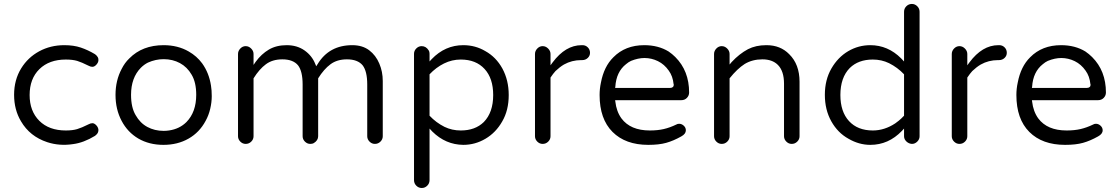

<svg xmlns="http://www.w3.org/2000/svg" viewBox="-20 -733 5698 978"><path d="M430.7 -99.6Q395.5 -82 372.6 -75.2Q349.6 -68.4 315.4 -68.4Q229.5 -68.4 180.2 -117.7Q130.9 -167 130.9 -249Q130.9 -332 180.7 -380.9Q230.5 -429.7 315.4 -429.7Q349.6 -429.7 373 -422.9Q395.5 -416 430.7 -398.4Q441.4 -392.6 450.2 -392.6Q460.9 -392.6 470.7 -403.3Q481.4 -415 481.4 -426.8Q481.4 -436.5 478 -441.9Q474.6 -447.3 471.7 -450.2Q467.8 -454.1 463.9 -457Q427.7 -478.5 391.6 -490.7Q355.5 -502.9 307.6 -502.9Q237.3 -502.9 179.7 -471.7Q122.1 -440.4 87.9 -384.8Q51.8 -326.2 51.8 -250Q51.8 -173.8 86.9 -115.2Q131.8 -38.1 220.7 -8.8Q283.2 11.7 352.5 1Q406.2 -5.9 463.9 -41L470.7 -46.9Q481.4 -56.6 481.4 -71.3Q481.4 -74.2 480.5 -77.1Q479.5 -80.1 478.5 -83Q475.6 -89.8 469.7 -95.7Q460 -105.5 450.7 -105.5Q441.4 -105.5 430.7 -99.6Z M1054.7 -296.9Q1044.9 -361.3 1009.8 -410.2Q982.4 -447.3 941.4 -470.7Q885.7 -502.9 813.5 -502.9Q705.1 -502.9 638.7 -435.5Q615.2 -413.1 599.6 -381.8Q568.4 -323.2 568.4 -249.5Q568.4 -175.8 599.6 -117.2Q629.9 -59.6 684.6 -27.3Q740.2 4.9 812.5 4.9Q884.8 4.9 940.4 -26.9Q996.1 -58.6 1027.3 -117.2Q1043 -145.5 1050.8 -178.7Q1058.6 -211.9 1058.6 -243.2Q1058.6 -274.4 1054.7 -296.9ZM813.5 -66.4Q767.6 -66.4 730.5 -86.4Q693.4 -106.4 670.9 -146.5Q647.5 -185.5 647.5 -250Q647.5 -336.9 697.3 -387.7Q713.9 -404.3 733.4 -414.1Q772.5 -431.6 813.5 -431.6Q859.4 -431.6 896.5 -411.6Q933.6 -391.6 956.1 -352.5Q979.5 -313.5 979.5 -250Q979.5 -162.1 929.7 -111.3Q894.5 -76.2 840.8 -68.4Q827.1 -66.4 813.5 -66.4Z M1774.4 -502.9Q1656.2 -502.9 1597.7 -406.2L1590.8 -395.5L1585.9 -407.2Q1569.3 -449.2 1531.2 -476.1Q1493.2 -502.9 1440.4 -502.9Q1387.7 -502.9 1349.6 -480.5Q1311.5 -458 1282.2 -418L1271.5 -402.3V-458Q1271.5 -473.6 1259.3 -485.8Q1247.1 -498 1231.4 -498Q1215.8 -498 1204.1 -485.8Q1192.4 -473.6 1192.4 -458V-39.1Q1192.4 -23.4 1204.1 -11.7Q1215.8 0 1231.4 0Q1248 0 1259.8 -11.7Q1271.5 -23.4 1271.5 -39.1V-334Q1300.8 -380.9 1334.5 -405.8Q1368.2 -430.7 1418 -430.7Q1472.7 -430.7 1498 -400.4Q1521.5 -370.1 1521.5 -302.7V-39.1Q1521.5 -23.4 1533.2 -11.7Q1544.9 0 1560.5 0Q1571.3 0 1578.1 -3.9Q1600.6 -17.6 1600.6 -39.1V-334Q1629.9 -380.9 1663.6 -405.8Q1697.3 -430.7 1747.1 -430.7Q1801.8 -430.7 1827.1 -400.4Q1850.6 -370.1 1850.6 -302.7V-39.1Q1850.6 -23.4 1862.3 -11.7Q1874 0 1889.6 0Q1906.2 0 1918 -11.7Q1929.7 -23.4 1929.7 -39.1V-320.3Q1929.7 -368.2 1912.1 -409.2Q1894.5 -451.2 1860.4 -477.1Q1826.2 -502.9 1774.4 -502.9Z M2168 184.6V-78.1Q2180.7 -64.5 2182.6 -62.5Q2250 3.9 2339.8 4.9Q2400.4 4.9 2453.1 -26.4Q2505.9 -57.6 2538.1 -114.3Q2571.3 -170.9 2571.3 -249Q2571.3 -324.2 2539.1 -383.8Q2506.8 -442.4 2452.1 -472.7Q2452.1 -472.7 2452.1 -472.7Q2401.4 -502.9 2339.8 -502.9Q2247.1 -502.9 2178.7 -431.6L2168 -419.9V-459Q2168 -469.7 2164.1 -475.6Q2150.4 -498 2127.9 -498Q2112.3 -498 2100.6 -486.3Q2088.9 -474.6 2088.9 -459V184.6Q2088.9 201.2 2100.6 212.9Q2112.3 224.6 2128.4 224.6Q2144.5 224.6 2156.2 212.9Q2168 201.2 2168 184.6ZM2327.1 -68.4Q2282.2 -68.4 2244.1 -86.9Q2201.2 -108.4 2168 -143.6V-354.5Q2201.2 -389.6 2241.7 -409.7Q2282.2 -429.7 2327.1 -429.7Q2404.3 -429.7 2448.2 -381.8Q2492.2 -334 2492.2 -249Q2492.2 -160.2 2444.3 -111.3Q2400.4 -68.4 2327.1 -68.4Z M2784.2 -39.1V-337.9Q2797.9 -358.4 2809.6 -371.1Q2831.1 -391.6 2852.5 -404.3Q2892.6 -426.8 2940.4 -426.8H2945.3Q2962.9 -426.8 2974.6 -438.5Q2985.4 -449.2 2985.4 -463.9Q2985.4 -480.5 2974.1 -491.7Q2962.9 -502.9 2947.3 -502.9H2942.4Q2860.4 -502.9 2794.9 -415L2784.2 -400.4V-458Q2784.2 -473.6 2772 -485.8Q2759.8 -498 2744.1 -498Q2728.5 -498 2716.8 -485.8Q2705.1 -473.6 2705.1 -458V-39.1Q2705.1 -23.4 2716.8 -11.7Q2728.5 0 2744.1 0Q2760.7 0 2772.5 -11.7Q2784.2 -23.4 2784.2 -39.1Z M3450.2 -38.1Q3473.6 -50.8 3473.6 -69.3Q3473.6 -83 3462.9 -92.8Q3452.1 -102.5 3439.5 -102.5Q3430.7 -102.5 3424.8 -98.6Q3392.6 -83 3361.3 -75.7Q3330.1 -68.4 3290 -68.4Q3191.4 -68.4 3145.5 -129.9Q3120.1 -165 3114.3 -215.8L3113.3 -222.7H3450.2Q3467.8 -222.7 3479 -234.4Q3490.2 -246.1 3490.2 -261.7Q3490.2 -372.1 3419.9 -442.4Q3404.3 -458 3385.7 -470.7Q3333 -502.9 3261.7 -502.9Q3165 -502.9 3104.5 -441.4Q3056.6 -394.5 3041 -312.5Q3034.2 -281.2 3034.2 -249Q3034.2 -127 3100.1 -61Q3166 4.9 3282.2 4.9Q3336.9 4.9 3373.5 -5.4Q3410.2 -15.6 3450.2 -38.1ZM3412.1 -301.8Q3412.1 -293.9 3407.2 -289.6Q3402.3 -285.2 3393.6 -285.2H3113.3L3114.3 -291Q3119.1 -367.2 3168.9 -406.2Q3181.6 -417 3194.3 -422.9Q3230.5 -437.5 3262.7 -437.5Q3298.8 -437.5 3331.5 -421.4Q3364.3 -405.3 3386.7 -373Q3407.2 -344.7 3411.1 -304.7Q3412.1 -302.7 3412.1 -301.8Z M3696.3 -39.1V-334Q3735.4 -382.8 3773.4 -407.2Q3812.5 -430.7 3863.3 -430.7Q3914.1 -430.7 3942.4 -402.3Q3973.6 -371.1 3973.6 -306.6V-39.1Q3973.6 -23.4 3985.4 -11.7Q3997.1 0 4012.7 0Q4029.3 0 4041 -11.7Q4052.7 -23.4 4052.7 -39.1V-316.4Q4052.7 -405.3 4000 -457Q3955.1 -502.9 3884.8 -502.9Q3883.8 -502.9 3882.8 -502.9Q3830.1 -502.9 3790 -482.4Q3746.1 -459 3707 -417L3696.3 -404.3V-458Q3696.3 -473.6 3684.1 -485.8Q3671.9 -498 3656.2 -498Q3640.6 -498 3628.9 -485.8Q3617.2 -473.6 3617.2 -458V-39.1Q3617.2 -23.4 3628.9 -11.7Q3640.6 0 3656.2 0Q3672.9 0 3684.6 -11.7Q3696.3 -23.4 3696.3 -39.1Z M4585 -78.1V-39.1Q4585 -23.4 4597.7 -11.7Q4609.4 -1 4625 0Q4640.6 0 4652.3 -11.7Q4664.1 -23.4 4664.1 -39.1V-672.9Q4664.1 -689.5 4652.3 -701.2Q4640.6 -712.9 4625 -712.9Q4608.4 -712.9 4596.7 -701.2Q4585 -689.5 4585 -672.9V-419.9Q4572.3 -433.6 4570.3 -435.5Q4502.9 -502.9 4413.1 -502.9Q4352.5 -502.9 4300.3 -472.2Q4248 -441.4 4214.8 -383.8Q4181.6 -326.2 4181.6 -250Q4181.6 -173.8 4214.4 -115.2Q4247.1 -56.6 4301.8 -26.4Q4355.5 4.9 4413.1 4.9Q4505.9 4.9 4574.2 -66.4ZM4425.8 -68.4Q4348.6 -68.4 4304.7 -116.2Q4260.7 -164.1 4260.7 -249Q4260.7 -337.9 4308.6 -386.7Q4352.5 -429.7 4425.8 -429.7Q4470.7 -429.7 4508.8 -411.1Q4551.8 -389.6 4585 -354.5V-143.6Q4569.3 -127 4558.1 -118.2Q4546.9 -109.4 4540 -104.5Q4485.4 -68.4 4425.8 -68.4Z M4907.2 -39.1V-337.9Q4920.9 -358.4 4932.6 -371.1Q4954.1 -391.6 4975.6 -404.3Q5015.6 -426.8 5063.5 -426.8H5068.4Q5085.9 -426.8 5097.7 -438.5Q5108.4 -449.2 5108.4 -463.9Q5108.4 -480.5 5097.2 -491.7Q5085.9 -502.9 5070.3 -502.9H5065.4Q4983.4 -502.9 4918 -415L4907.2 -400.4V-458Q4907.2 -473.6 4895 -485.8Q4882.8 -498 4867.2 -498Q4851.6 -498 4839.8 -485.8Q4828.1 -473.6 4828.1 -458V-39.1Q4828.1 -23.4 4839.8 -11.7Q4851.6 0 4867.2 0Q4883.8 0 4895.5 -11.7Q4907.2 -23.4 4907.2 -39.1Z M5573.2 -38.1Q5596.7 -50.8 5596.7 -69.3Q5596.7 -83 5585.9 -92.8Q5575.2 -102.5 5562.5 -102.5Q5553.7 -102.5 5547.9 -98.6Q5515.6 -83 5484.4 -75.7Q5453.1 -68.4 5413.1 -68.4Q5314.5 -68.4 5268.6 -129.9Q5243.2 -165 5237.3 -215.8L5236.3 -222.7H5573.2Q5590.8 -222.7 5602.1 -234.4Q5613.3 -246.1 5613.3 -261.7Q5613.3 -372.1 5543 -442.4Q5527.3 -458 5508.8 -470.7Q5456.1 -502.9 5384.8 -502.9Q5288.1 -502.9 5227.5 -441.4Q5179.7 -394.5 5164.1 -312.5Q5157.2 -281.2 5157.2 -249Q5157.2 -127 5223.1 -61Q5289.1 4.9 5405.3 4.9Q5460 4.9 5496.6 -5.4Q5533.2 -15.6 5573.2 -38.1ZM5535.2 -301.8Q5535.2 -293.9 5530.3 -289.6Q5525.4 -285.2 5516.6 -285.2H5236.3L5237.3 -291Q5242.2 -367.2 5292 -406.2Q5304.7 -417 5317.4 -422.9Q5353.5 -437.5 5385.7 -437.5Q5421.9 -437.5 5454.6 -421.4Q5487.3 -405.3 5509.8 -373Q5530.3 -344.7 5534.2 -304.7Q5535.2 -302.7 5535.2 -301.8Z"/></svg>

Font: FakePearl
Style: Light
Weight: 350
Version: Version 1.2